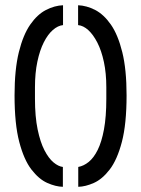

<svg xmlns="http://www.w3.org/2000/svg" viewBox="-20 -719 543 739"><path d="M281.2 0V-76.4Q302.2 -80.2 321.5 -95.8Q340.8 -111.4 356 -141.9Q371.2 -172.4 380.2 -221Q389.2 -269.6 389.2 -339V-383.2Q389.2 -437 379.9 -480.5Q370.6 -524 354.8 -554.8Q339 -585.6 320 -603Q301 -620.4 280.6 -622.4V-698.8Q313.2 -697.6 346.3 -680.6Q379.4 -663.6 406.7 -624.5Q434 -585.4 450.6 -518.5Q467.2 -451.6 467.2 -351.8Q467.2 -241.8 449.1 -172.8Q431 -103.8 402.2 -66.5Q373.4 -29.2 341.2 -14.9Q309 -0.6 281.2 0ZM222 0Q194.2 -0.6 162 -14.9Q129.8 -29.2 101 -66.5Q72.2 -103.8 54.1 -172.8Q36 -241.8 36 -351.8Q36 -451.6 52.6 -518.5Q69.2 -585.4 96.5 -624.5Q123.8 -663.6 156.9 -680.6Q190 -697.6 222.6 -698.8V-622.4Q202.8 -620.4 183.5 -603.6Q164.2 -586.8 148.7 -556.3Q133.2 -525.8 123.9 -482Q114.6 -438.2 114.6 -383.2V-339Q114.6 -270.2 124.8 -221Q135 -171.8 151.1 -140.7Q167.2 -109.6 185.9 -94Q204.6 -78.4 222 -76.4Z"/></svg>

Font: Stick No Bills ExtraLight
Style: Regular
Weight: 200
Designer: Kosala Senevirathne, Siva Puranthara, Lasantha Premarathna, Tharique Azeez
Foundry: mooniak
Version: Version 2.000